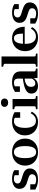

<svg xmlns="http://www.w3.org/2000/svg" viewBox="1574 -2376 812 3999"><g transform="rotate(-90 1979.5 -376.0)"><path d="M350 -114Q350 -134 340.5 -148.5Q331 -163 313 -173Q295 -183 270.5 -191Q246 -199 216 -208Q187 -216 157 -227.5Q127 -239 102 -257Q77 -275 61.5 -304Q46 -333 46 -376Q46 -424 72 -458.5Q98 -493 144.5 -511.5Q191 -530 254 -530Q303 -530 340 -522Q377 -514 401 -503Q425 -492 435 -484V-390H331V-496Q338 -495 344 -490Q350 -485 354.5 -478Q359 -471 360.5 -464.5Q362 -458 360 -454Q350 -465 335.5 -473.5Q321 -482 302 -487Q283 -492 257 -492Q206 -492 182 -470Q158 -448 158 -415Q158 -392 168.5 -377.5Q179 -363 198.5 -353Q218 -343 243.5 -335Q269 -327 298 -319Q329 -310 359.5 -298Q390 -286 415.5 -269Q441 -252 456 -226Q471 -200 471 -161Q471 -109 444.5 -70.5Q418 -32 367 -11Q316 10 242 10Q190 10 148 0.5Q106 -9 76.5 -22.5Q47 -36 30 -48V-151H141V-29Q132 -34 126 -39.5Q120 -45 117.5 -50Q115 -55 114.5 -60.5Q114 -66 116 -73Q128 -58 147 -48.5Q166 -39 189.5 -33.5Q213 -28 239 -28Q275 -28 299.5 -38.5Q324 -49 337 -68.5Q350 -88 350 -114Z M1093 -259Q1093 -180 1058 -119Q1023 -58 959.5 -24Q896 10 812 10Q728 10 664 -24Q600 -58 565 -119Q530 -180 530 -259Q530 -319 550 -369Q570 -419 607.5 -455Q645 -491 696.5 -510.5Q748 -530 812 -530Q875 -530 926.5 -510.5Q978 -491 1015.5 -455Q1053 -419 1073 -369Q1093 -319 1093 -259ZM686 -259Q686 -183 700 -131.5Q714 -80 742 -54.5Q770 -29 812 -29Q854 -29 881.5 -54.5Q909 -80 923 -131Q937 -182 937 -260Q937 -337 923 -388.5Q909 -440 881.5 -465.5Q854 -491 812 -491Q770 -491 742 -465.5Q714 -440 700 -388.5Q686 -337 686 -259Z M1465 -33Q1504 -33 1533 -48Q1562 -63 1584 -88Q1606 -113 1621 -143L1654 -120Q1634 -80 1604 -50.5Q1574 -21 1533.5 -5.5Q1493 10 1439 10Q1360 10 1296.5 -23.5Q1233 -57 1196.5 -118Q1160 -179 1160 -261Q1160 -343 1196 -403Q1232 -463 1296.5 -496.5Q1361 -530 1448 -530Q1494 -530 1532.5 -521.5Q1571 -513 1599 -501Q1627 -489 1642 -477V-361H1526V-489Q1533 -488 1540 -483.5Q1547 -479 1552 -472Q1557 -465 1559.5 -457.5Q1562 -450 1560 -442Q1547 -462 1521 -476.5Q1495 -491 1457 -491Q1411 -491 1380 -465Q1349 -439 1332.5 -388Q1316 -337 1316 -261Q1316 -205 1326 -162Q1336 -119 1354.5 -90.5Q1373 -62 1400.5 -47.5Q1428 -33 1465 -33Z M1840 -612Q1802 -612 1778 -632Q1754 -652 1754 -687Q1754 -722 1778 -742Q1802 -762 1840 -762Q1880 -762 1903.5 -742Q1927 -722 1927 -687Q1927 -652 1903.5 -632Q1880 -612 1840 -612ZM1918 -520V-64Q1918 -45 1934.5 -39.5Q1951 -34 1976 -34H1978V0H1705V-34H1707Q1732 -34 1749 -39.5Q1766 -45 1766 -64V-448Q1766 -466 1753.5 -473Q1741 -480 1715 -484L1705 -486V-520Z M2369 -309 2368 -273Q2327 -269 2295 -261.5Q2263 -254 2240 -242.5Q2217 -231 2201.5 -216Q2186 -201 2178.5 -180.5Q2171 -160 2171 -135Q2171 -105 2180 -85Q2189 -65 2205.5 -55.5Q2222 -46 2243 -46Q2270 -46 2291 -58.5Q2312 -71 2328.5 -94Q2345 -117 2357 -146L2375 -130Q2362 -88 2337 -56Q2312 -24 2276 -7Q2240 10 2191 10Q2143 10 2107 -6Q2071 -22 2050.5 -52.5Q2030 -83 2030 -127Q2030 -169 2052 -199Q2074 -229 2116.5 -250Q2159 -271 2222.5 -285Q2286 -299 2369 -309ZM2353 0V-96L2343 -93V-391Q2343 -427 2334 -449Q2325 -471 2305.5 -481Q2286 -491 2256 -491Q2215 -491 2186 -474.5Q2157 -458 2141 -433Q2143 -447 2146 -457.5Q2149 -468 2154.5 -475Q2160 -482 2167 -486.5Q2174 -491 2182 -493V-367H2066V-469Q2080 -480 2108 -494Q2136 -508 2177.5 -519Q2219 -530 2273 -530Q2323 -530 2363 -520Q2403 -510 2432 -489Q2461 -468 2476.5 -435.5Q2492 -403 2492 -358V-66Q2492 -54 2499 -47.5Q2506 -41 2518 -38.5Q2530 -36 2547 -35L2551 -34V0Z M2803 -750V-64Q2803 -45 2819.5 -39.5Q2836 -34 2862 -34H2863V0H2590V-34H2592Q2617 -34 2634 -39.5Q2651 -45 2651 -64V-678Q2651 -690 2645.5 -696.5Q2640 -703 2629 -707Q2618 -711 2600 -714L2590 -716V-750Z M3066 -257Q3066 -200 3076.5 -158Q3087 -116 3107 -88.5Q3127 -61 3156 -47Q3185 -33 3222 -33Q3261 -33 3291 -47Q3321 -61 3344 -84.5Q3367 -108 3382 -138L3415 -114Q3396 -76 3365 -48Q3334 -20 3292.5 -5Q3251 10 3197 10Q3115 10 3051 -22.5Q2987 -55 2950.5 -115.5Q2914 -176 2914 -258Q2914 -340 2949 -401.5Q2984 -463 3044.5 -496.5Q3105 -530 3181 -530Q3238 -530 3283 -513Q3328 -496 3359 -462.5Q3390 -429 3406 -380Q3422 -331 3423 -267H2999L2998 -304H3305L3281 -295Q3280 -349 3274 -386.5Q3268 -424 3256 -447Q3244 -470 3225.5 -480.5Q3207 -491 3183 -491Q3157 -491 3135 -477.5Q3113 -464 3098 -436Q3083 -408 3074.5 -363Q3066 -318 3066 -257Z M3808 -114Q3808 -134 3798.5 -148.5Q3789 -163 3771 -173Q3753 -183 3728.5 -191Q3704 -199 3674 -208Q3645 -216 3615 -227.5Q3585 -239 3560 -257Q3535 -275 3519.5 -304Q3504 -333 3504 -376Q3504 -424 3530 -458.5Q3556 -493 3602.5 -511.5Q3649 -530 3712 -530Q3761 -530 3798 -522Q3835 -514 3859 -503Q3883 -492 3893 -484V-390H3789V-496Q3796 -495 3802 -490Q3808 -485 3812.5 -478Q3817 -471 3818.5 -464.5Q3820 -458 3818 -454Q3808 -465 3793.5 -473.5Q3779 -482 3760 -487Q3741 -492 3715 -492Q3664 -492 3640 -470Q3616 -448 3616 -415Q3616 -392 3626.5 -377.5Q3637 -363 3656.5 -353Q3676 -343 3701.5 -335Q3727 -327 3756 -319Q3787 -310 3817.5 -298Q3848 -286 3873.5 -269Q3899 -252 3914 -226Q3929 -200 3929 -161Q3929 -109 3902.5 -70.5Q3876 -32 3825 -11Q3774 10 3700 10Q3648 10 3606 0.5Q3564 -9 3534.5 -22.5Q3505 -36 3488 -48V-151H3599V-29Q3590 -34 3584 -39.5Q3578 -45 3575.5 -50Q3573 -55 3572.5 -60.5Q3572 -66 3574 -73Q3586 -58 3605 -48.5Q3624 -39 3647.5 -33.5Q3671 -28 3697 -28Q3733 -28 3757.5 -38.5Q3782 -49 3795 -68.5Q3808 -88 3808 -114Z"/></g></svg>

Font: Roboto Serif 144pt SemiBold
Style: Regular
Weight: 600
Version: Version 1.008